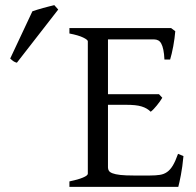

<svg xmlns="http://www.w3.org/2000/svg" viewBox="-20 -724 761 744"><path d="M690.9 -119.1Q687 -77.1 680.9 -45.7Q674.8 -14.2 670.9 0H249V-21Q282.2 -27.8 301.3 -35.9Q320.3 -43.9 320.3 -50.8V-564Q320.3 -569.8 302.2 -578.6Q284.2 -587.4 249 -594.2V-615.2H643.1L659.2 -603Q658.2 -590.3 656.2 -575.2Q654.3 -560.1 651.4 -544.9Q648.4 -529.8 645.3 -516.1Q642.1 -502.4 639.2 -493.2H617.2Q616.2 -515.6 613 -530.8Q609.9 -545.9 605 -554.9Q600.1 -564 593 -567.6Q585.9 -571.3 577.1 -571.3H398.4V-358.9H596.2L608.9 -345.2Q605 -338.4 599.4 -330.6Q593.8 -322.8 587.6 -315.2Q581.5 -307.6 575.4 -301.3Q569.3 -294.9 564 -291Q556.6 -298.3 548.1 -303.2Q539.6 -308.1 528.6 -311.5Q517.6 -314.9 502.7 -316.4Q487.8 -317.9 467.3 -317.9H398.4V-75.2Q398.4 -67.9 401.9 -62.3Q405.3 -56.6 416 -52.5Q426.8 -48.3 446.3 -46.1Q465.8 -43.9 498 -43.9H561Q583.5 -43.9 599.4 -46.4Q615.2 -48.8 627.4 -57.4Q639.6 -65.9 649.7 -82.5Q659.7 -99.1 669.9 -127.9ZM45.4 -481Q41.5 -481.9 38.6 -483.2Q35.6 -484.4 32.7 -486.3Q29.8 -488.3 26.9 -490.7Q23.9 -493.2 19.5 -497.1L105.5 -680.2Q113.3 -683.1 124 -686.3Q134.8 -689.5 146.5 -692.9Q158.2 -696.3 169.7 -699Q181.2 -701.7 190.4 -704.1L205.6 -687Z"/></svg>

Font: Gentium Plus
Style: Regular
Weight: 400
Designer: J. Victor Gaultney, Annie Olsen, Iska Routamaa
Foundry: SIL International
Version: Version 1.510